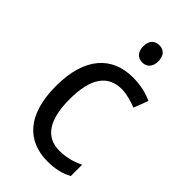

<svg xmlns="http://www.w3.org/2000/svg" viewBox="-230 -809 890 890"><g transform="rotate(45 215.5 -364.0)"><path d="M257 -738C227 -738 207 -720 207 -681C207 -644 228 -625 257 -625C285 -625 306 -644 306 -681C306 -719 286 -738 257 -738ZM271 10C321 10 362 0 395 -19V-93C360 -76 321 -64 274 -64C184 -64 139 -134 139 -266C139 -401 184 -471 277 -471C308 -471 347 -460 376 -448L403 -519C372 -535 325 -546 276 -546C140 -546 51 -455 51 -265C51 -78 137 10 271 10Z"/></g></svg>

Font: Noto Sans Thai Looped SemiCondensed
Style: Regular
Weight: 400
Width: 4
Designer: Sasikarn Vongin, Ben Mitchell
Foundry: The Fontpad Ltd
Version: Version 1.001